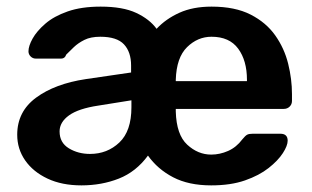

<svg xmlns="http://www.w3.org/2000/svg" viewBox="-20 -550 943 580"><path d="M226 10Q167 10 123.5 -10.5Q80 -31 56 -65.5Q32 -100 32 -143Q32 -213 89 -255Q146 -297 239 -311L376 -331V-352Q376 -393 354.5 -416Q333 -439 283 -439Q254 -439 235 -429.5Q216 -420 203 -407.5Q190 -395 180 -385Q176 -373 165 -373H88Q79 -373 72.5 -379.5Q66 -386 66 -395Q66 -411 78.5 -433.5Q91 -456 117 -478.5Q143 -501 184.5 -515.5Q226 -530 284 -530Q351 -530 391.5 -511Q432 -492 453 -463Q481 -493 522 -511.5Q563 -530 619 -530Q690 -530 737 -506Q784 -482 811.5 -443Q839 -404 850.5 -357.5Q862 -311 862 -266V-245Q862 -235 855 -228Q848 -221 837 -221H511V-213Q513 -143 545.5 -113Q578 -83 618 -83Q644 -83 669 -94Q694 -105 712 -129Q721 -140 726.5 -143Q732 -146 743 -146H827Q849 -146 849 -125Q849 -110 834.5 -87.5Q820 -65 791.5 -42.5Q763 -20 720 -5Q677 10 618 10Q550 10 503 -14.5Q456 -39 427 -80Q391 -31 339 -10.5Q287 10 226 10ZM511 -305H726V-309Q726 -367 699.5 -403Q673 -439 619 -439Q577 -439 545 -407.5Q513 -376 511 -309ZM252 -85Q304 -85 340.5 -119.5Q377 -154 377 -226V-247L277 -231Q217 -222 188.5 -201.5Q160 -181 160 -153Q160 -119 188 -102Q216 -85 252 -85Z"/></svg>

Font: Rubik Medium
Style: Regular
Weight: 500
Designer: Hubert and Fischer
Foundry: Hubert and Fischer
Version: Version 2.300; ttfautohint (v1.8.4.7-5d5b);gftools[0.9.30]